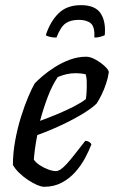

<svg xmlns="http://www.w3.org/2000/svg" viewBox="-20 -718 438 738"><path d="M149.4 0Q139.4 0 122.7 -7Q106 -14 88 -26Q70 -38 54.3 -53Q38.6 -68 29.6 -84Q29.6 -129 38.3 -177Q47 -224.9 60.7 -268.6Q74.3 -312.3 88.8 -346.3Q103.3 -380.4 113.5 -397.4Q123.3 -408.2 143.2 -425.2Q163 -442.3 190.1 -459.6Q217.1 -476.9 248.2 -488.5Q279.3 -500 311.7 -500Q327.3 -500 347.2 -489Q367 -478 382.2 -464Q397.3 -450 398.3 -441Q395.3 -419.2 387.7 -396.3Q380 -373.3 370.2 -353.4Q360.3 -333.4 351.3 -319.9Q333.3 -301.9 296.5 -279.7Q259.7 -257.5 214.2 -236.3Q168.7 -215 123.3 -198.8Q117 -166.5 114.1 -143.6Q111.1 -120.6 110.1 -104.6Q116.9 -93.8 131.8 -83.7Q146.8 -73.6 164.3 -67Q181.9 -60.4 194.3 -60.4Q203.3 -60.4 213.3 -67Q223.2 -73.7 236.4 -88Q249.6 -102.3 266.8 -124.3Q284 -146.2 308 -176.8Q316.5 -176.5 322.9 -172.4Q329.4 -168.2 331.4 -163.2Q321.9 -138.2 306.6 -109.7Q291.2 -81.2 268.8 -56.2Q246.5 -31.2 216.7 -15.6Q186.9 0 149.4 0ZM134 -253.4Q168.1 -266 201.3 -279.8Q234.5 -293.6 263 -308.2Q291.5 -322.8 309.8 -336.8Q311.8 -348.4 312.5 -360.1Q313.2 -371.7 313.5 -381.6Q313.9 -396.2 313.3 -409.1Q312.6 -422 309.1 -432.7Q299.7 -434.7 290.2 -435.7Q280.8 -436.7 271.2 -436.7Q253.2 -436.7 235.7 -432.8Q218.3 -428.8 202 -421.8Q180.1 -389.6 163 -344.2Q146 -298.8 134 -253.4ZM196.9 -573.6Q181.6 -573.6 170.6 -576.6Q159.6 -579.6 156 -582.6Q172.8 -634.9 204.9 -666.6Q236.9 -698.2 291.2 -698.2Q346.1 -698.2 366.9 -666.6Q387.6 -634.9 382.6 -582.6Q378.2 -580.4 367.1 -577Q356.1 -573.6 342.8 -573.6Q344.8 -615.4 328.8 -628.5Q312.8 -641.7 282.9 -641.7Q251 -641.7 232 -628.2Q212.9 -614.6 196.9 -573.6Z"/></svg>

Font: Texturina Medium
Style: Italic
Weight: 500
Italic angle: -11°
Designer: Guillermo Torres Carreño
Foundry: Omnibus-Type
Version: Version 1.002